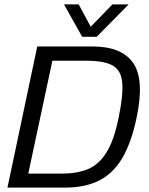

<svg xmlns="http://www.w3.org/2000/svg" viewBox="-20 -856 682 876"><path d="M355 -688 272 -836H339L394 -734L493 -836H567L421 -688ZM14 0 150 -644H402Q536 -644 588 -568Q640 -492 603 -318Q580 -208 539.5 -137.5Q499 -67 434.5 -33.5Q370 0 275 0ZM109 -64H264Q332 -64 381.5 -84.5Q431 -105 465.5 -160Q500 -215 521 -318Q543 -424 537.5 -480.5Q532 -537 492.5 -558Q453 -579 374 -579H219Z"/></svg>

Font: Kanit Light
Style: Italic
Weight: 300
Italic angle: -12°
Designer: Katatrad Team
Foundry: CadsonDemak
Version: Version 2.000; ttfautohint (v1.8.3)